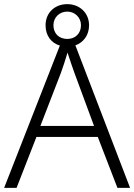

<svg xmlns="http://www.w3.org/2000/svg" viewBox="-20 -907 648 927"><path d="M547 0H608L344 -688C383 -702 410 -737 410 -785C410 -845 364 -887 305 -887C245 -887 200 -846 200 -785C200 -734 228 -699 269 -687L0 0H60L156 -246H452ZM305 -719C264 -719 238 -746 238 -785C238 -823 267 -851 305 -851C341 -851 371 -823 371 -785C371 -746 344 -719 305 -719ZM339 -556 434 -299H175L274 -555C283 -580 296 -618 306 -653C316 -622 332 -575 339 -556Z"/></svg>

Font: Noto Sans Malayalam Light
Style: Regular
Weight: 300
Designer: Jelle Bosma - Monotype Design Team
Foundry: Monotype Imaging Inc.
Version: Version 2.104